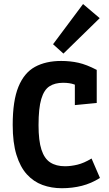

<svg xmlns="http://www.w3.org/2000/svg" viewBox="-20 -947 553 975"><path d="M294 8.8Q241 8.8 195.7 -7.8Q150.4 -24.4 116.4 -61.7Q82.5 -99.1 63.5 -160.9Q44.5 -222.6 44.5 -312.7Q44.5 -435.3 73.5 -506.2Q102.5 -577.2 157.5 -607.4Q212.6 -637.5 290.7 -637.5Q336.7 -637.5 378.2 -628.3Q419.7 -619 471.2 -592.1V-424.1L360.1 -413.3V-590.2L400.7 -496.8Q380.2 -509.8 357.1 -518.2Q333.9 -526.6 300.3 -526.6Q258.9 -526.6 231.2 -508.8Q203.5 -491 189.6 -444.2Q175.7 -397.5 175.7 -311.2Q175.7 -232.5 190.5 -187Q205.3 -141.5 235.1 -122.2Q264.9 -102.8 310 -102.8Q340.1 -102.8 373.3 -110.8Q406.6 -118.8 444.9 -142.1L487.6 -43.4Q443.7 -15.6 395.6 -3.4Q347.4 8.8 294 8.8ZM302.1 -674.9 249.4 -722.4 401.8 -926.5 486.3 -854.8Z"/></svg>

Font: Anaheim
Style: Regular
Weight: 400
Designer: Vernon Adams
Foundry: Vernon Adams
Version: Version 2.001